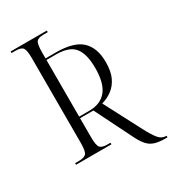

<svg xmlns="http://www.w3.org/2000/svg" viewBox="-200 -821 941 1048"><g transform="rotate(-30 271.0 -297.0)"><path d="M531 120Q490 120 464 112Q438 104 420 84.5Q402 65 384 30L265 -209H181V-90Q181 -37 193 -23.5Q205 -10 238 -10H258V0H35V-10H59Q92 -10 104.5 -23.5Q117 -37 117 -90V-624Q117 -675 106 -689.5Q95 -704 61 -704H35V-714H263V-704H238Q203 -704 192 -690Q181 -676 181 -624V-586H245Q359 -586 407.5 -540Q456 -494 456 -405Q456 -346 438.5 -309Q421 -272 391.5 -250Q362 -228 326 -218L443 6Q472 62 492 86Q512 110 539 110H542V120ZM245 -219Q316 -219 353 -264Q390 -309 390 -405Q390 -493 357.5 -534.5Q325 -576 241 -576H181V-219Z"/></g></svg>

Font: Noto Serif Display Condensed Light
Style: Regular
Weight: 300
Width: 3
Designer: Monotype Design Team
Foundry: Monotype Imaging Inc.
Version: Version 2.009